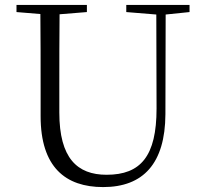

<svg xmlns="http://www.w3.org/2000/svg" viewBox="-20 -745 832 780"><path d="M493 -696 615 -686 616 -304C616 -111 552 -35 413 -35C294 -35 221 -102 221 -288V-389C221 -491 221 -589 222 -687L333 -696V-725H47V-696L144 -688C145 -589 145 -489 145 -389V-273C145 -66 246 15 399 15C562 15 651 -81 652 -281L653 -686L750 -696V-725H493Z"/></svg>

Font: Noto Serif SC Light
Style: Regular
Weight: 300
Designer: Ryoko NISHIZUKA 西塚涼子 (kana & ideographs); Frank Grießhammer (Latin, Greek & Cyrillic); Wenlong ZHANG 张文龙 (bopomofo); San
Foundry: Adobe
Version: Version 2.001;hotconv 1.1.0;makeotfexe 2.6.0